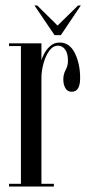

<svg xmlns="http://www.w3.org/2000/svg" viewBox="-20 -682 328 702"><path d="M13 0V-10H56.5V-513.5H13V-523.5H131.5V-461Q132.5 -467.5 140.2 -483.2Q148 -499 162.5 -512.8Q177 -526.5 198.5 -526.5Q234.5 -526.5 253.8 -487.5Q273 -448.5 273 -396Q273 -346.5 242 -346.5Q226.5 -346.5 219 -359.8Q211.5 -373 211.5 -392Q211.5 -410.5 220 -426.2Q228.5 -442 228.5 -459.5Q228.5 -487.5 218 -501.2Q207.5 -515 192.5 -515Q173.5 -515 159.8 -495.8Q146 -476.5 138.8 -449.2Q131.5 -422 131.5 -397.5V-10H177V0ZM179.5 -553.5 106 -662H116L190.5 -588.5L265.5 -662H275.5L202.5 -553.5Z"/></svg>

Font: Imbue 100pt
Style: Regular
Weight: 400
Designer: Tyler Finck
Foundry: Etcetera Type Company
Version: Version 1.102; ttfautohint (v1.8.3)